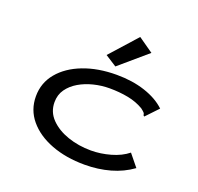

<svg xmlns="http://www.w3.org/2000/svg" viewBox="-123 -821 995 965"><g transform="rotate(20 375.0 -338.5)"><path d="M424 11Q324 11 245.5 -19Q167 -49 122 -103Q77 -157 77 -229Q77 -301 122 -355Q167 -409 245 -439Q323 -469 423 -469Q507 -469 575 -446.5Q643 -424 685 -384L630 -326L623 -319L618 -324Q618 -332 613 -337.5Q608 -343 595 -353Q558 -375 511.5 -384Q465 -393 412 -393Q369 -393 327 -382.5Q285 -372 251 -352Q217 -332 196 -302.5Q175 -273 175 -233Q175 -181 211 -144Q247 -107 305 -87Q363 -67 430 -67Q481 -67 534 -82Q587 -97 623 -126L675 -62Q624 -25 560 -7Q496 11 424 11ZM401 -506 340 -545 468 -688 548 -632Z"/></g></svg>

Font: Inconsolata ExtraExpanded Medium
Style: Regular
Weight: 500
Width: 8
Monospace: yes
Designer: Raph Levien, Cyreal, Brenton Simpson
Foundry: Raph Levien, Cyreal, Google
Version: Version 3.001; ttfautohint (v1.8.2.53-6de2)